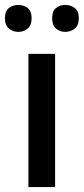

<svg xmlns="http://www.w3.org/2000/svg" viewBox="-32 -757 339 777"><path d="M191 0H83V-539H191ZM-12 -683Q-12 -712 4 -724.5Q20 -737 42 -737Q64 -737 80 -724.5Q96 -712 96 -683Q96 -655 80 -641.5Q64 -628 42 -628Q20 -628 4 -641.5Q-12 -655 -12 -683ZM179 -683Q179 -712 194.5 -724.5Q210 -737 232 -737Q254 -737 270.5 -724.5Q287 -712 287 -683Q287 -655 270.5 -641.5Q254 -628 232 -628Q210 -628 194.5 -641.5Q179 -655 179 -683Z"/></svg>

Font: Noto Sans Nag Mundari Medium
Style: Regular
Weight: 500
Version: Version 1.000